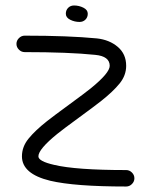

<svg xmlns="http://www.w3.org/2000/svg" viewBox="-20 -680 550 700"><path d="M70 -550Q230 -550 333 -540Q379 -535 409.5 -509Q440 -483 440 -440Q440 -405 416 -375.5Q392 -346 349 -312Q325 -293 267.5 -251Q210 -209 189 -192Q120 -136 120 -110Q120 -92 177 -79Q256 -60 440 -60Q452 -60 461 -51Q470 -42 470 -30Q470 -18 461 -9Q452 0 440 0Q252 0 163 -21Q60 -46 60 -110Q60 -145 84 -174.5Q108 -204 151 -238Q175 -257 232.5 -299Q290 -341 311 -358Q380 -414 380 -440Q380 -475 327 -480Q230 -490 70 -490Q58 -490 49 -499Q40 -508 40 -520Q40 -532 49 -541Q58 -550 70 -550ZM220 -630Q220 -643 228.5 -651.5Q237 -660 250 -660Q268 -660 284 -652Q300 -644 300 -630Q300 -617 291.5 -608.5Q283 -600 270 -600Q252 -600 236 -608Q220 -616 220 -630Z"/></svg>

Font: Pecita
Style: Book
Weight: 400
Width: 7
Version: Version 4.3